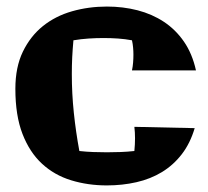

<svg xmlns="http://www.w3.org/2000/svg" viewBox="-20 -539 636 586"><path d="M382.8 -324.2Q385.3 -335.9 386.2 -347.9Q387.2 -359.9 387.2 -372.1Q387.2 -383.3 386.2 -394Q385.3 -404.8 382.8 -416Q361.8 -419.9 340.3 -421.4Q318.8 -422.9 295.9 -422.9Q273.4 -422.9 250.5 -421.4Q227.5 -419.9 204.1 -416Q201.7 -389.6 200.4 -364.3Q199.2 -338.9 199.2 -313Q199.2 -253.4 205.3 -195.1Q211.4 -136.7 222.2 -78.1Q244.1 -75.7 264.4 -75Q284.7 -74.2 306.2 -74.2Q327.1 -74.2 347.7 -75Q368.2 -75.7 390.1 -78.1Q391.1 -88.4 391.6 -98.1Q392.1 -107.9 392.1 -117.2Q392.1 -126 391.6 -134.8Q391.1 -143.6 390.1 -151.9L574.2 -147.9Q560.5 -101.6 534.9 -68.4Q509.3 -35.2 474.4 -13.9Q439.5 7.3 396.5 17.1Q353.5 26.9 306.2 26.9Q248 26.9 197 11.2Q146 -4.4 108.2 -39.3Q70.3 -74.2 48.6 -130.4Q26.9 -186.5 26.9 -268.1Q26.9 -334 49.8 -381.3Q72.8 -428.7 111.1 -459.5Q149.4 -490.2 200 -504.6Q250.5 -519 306.2 -519Q355.5 -519 399.9 -507.6Q444.3 -496.1 480.2 -472.4Q516.1 -448.7 541.5 -411.9Q566.9 -375 578.1 -324.2Z"/></svg>

Font: Galindo
Style: Regular
Weight: 400
Version: Version 1.000